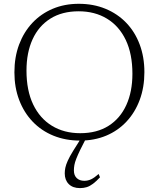

<svg xmlns="http://www.w3.org/2000/svg" viewBox="-20 -712 816 986"><path d="M384.5 -692.5Q459.5 -692.5 521.5 -667Q583.5 -641.5 628.2 -595Q673 -548.5 697.2 -484Q721.5 -419.5 721.5 -341.5Q721.5 -263.5 697.5 -199Q673.5 -134.5 629.5 -87.5Q585.5 -40.5 525 -15.2Q464.5 10 391.5 10Q316.5 10 254.5 -15.2Q192.5 -40.5 147.8 -87.2Q103 -134 78.5 -198.5Q54 -263 54 -340.5Q54 -419 78.2 -483.5Q102.5 -548 146.5 -594.8Q190.5 -641.5 251 -667Q311.5 -692.5 384.5 -692.5ZM392 -28Q478 -28 537.8 -66Q597.5 -104 628.8 -172.8Q660 -241.5 660 -333Q660 -435 625.8 -506.8Q591.5 -578.5 529.2 -616.2Q467 -654 384 -654Q298.5 -654 238.5 -616.2Q178.5 -578.5 147.2 -510Q116 -441.5 116 -349.5Q116 -247.5 150.2 -175.8Q184.5 -104 246.8 -66Q309 -28 392 -28ZM392 57.5Q379 84.5 371.8 103Q364.5 121.5 362 135.5Q359.5 149.5 359.5 163.5Q359.5 188.5 374 202.5Q388.5 216.5 413 216.5Q431 216.5 447.8 208.8Q464.5 201 486.5 181.5L493.5 198.5Q474.5 219 458 231.5Q441.5 244 425.5 249Q409.5 254 391 254Q353.5 254 333 233.2Q312.5 212.5 312.5 178.5Q312.5 164.5 315.5 149.5Q318.5 134.5 327.8 113.8Q337 93 355.5 63L400.5 -8.5H425.5Z"/></svg>

Font: Newsreader 14pt Light
Style: Regular
Weight: 300
Designer: Hugues Gentile
Foundry: Production Type
Version: Version 1.003